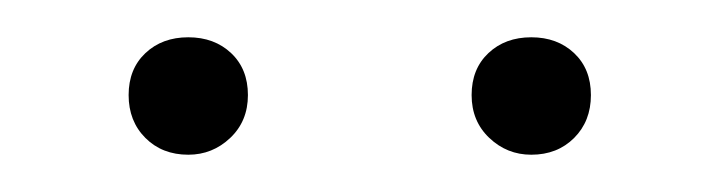

<svg xmlns="http://www.w3.org/2000/svg" viewBox="-20 -597 387 103"><path d="M81 -514Q67 -514 58 -523Q49 -532 49 -546Q49 -560 58 -568.5Q67 -577 81 -577Q95 -577 104 -568.5Q113 -560 113 -546Q113 -532 103.5 -523Q94 -514 81 -514ZM265 -514Q252 -514 242.5 -523Q233 -532 233 -546Q233 -560 242 -568.5Q251 -577 265 -577Q279 -577 288 -568.5Q297 -560 297 -546Q297 -532 288 -523Q279 -514 265 -514Z"/></svg>

Font: EauTest Light
Style: Regular
Weight: 300
Designer: Christian Thalmann (Catharsis Fonts)
Version: Version 0.001;PS 000.001;hotconv 1.0.88;makeotf.lib2.5.64775